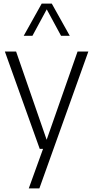

<svg xmlns="http://www.w3.org/2000/svg" viewBox="-20 -828 518 1068"><path d="M201 0 7 -541.5H69.5L239.5 -50.5L411.5 -541.5H471.5L199 220H140L219.5 0ZM112 -629 212 -808H268L368 -629H319.5L240 -776L160.5 -629Z"/></svg>

Font: Encode Sans SemiCondensed SemiCondensed Light
Style: Regular
Weight: 300
Width: 4
Designer: Multiple Designers
Foundry: Impallari Type
Version: Version 3.000; ttfautohint (v1.8.3) -l 8 -r 50 -G 200 -x 14 